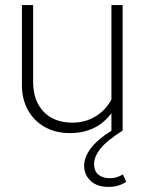

<svg xmlns="http://www.w3.org/2000/svg" viewBox="-20 -512 569 753"><path d="M406 221Q360 221 335 197Q310 173 310 138Q310 105 335.5 70.5Q361 36 418 0H417V-68Q359 10 254 10Q199 10 156.5 -13.5Q114 -37 90 -79.5Q66 -122 66 -178V-492H110V-190Q110 -117 151 -74Q192 -31 264 -31Q314 -31 354 -55Q394 -79 417 -122V-492H461V0Q397 41 373 72Q349 103 349 131Q349 159 366 173Q383 187 411 187Q425 187 438 183Q451 179 462 172L475 201Q460 211 443 216Q426 221 406 221Z"/></svg>

Font: Red Hat Display
Style: Regular
Weight: 300
Designer: Pentagram, MCKL
Foundry: Pentagram, MCKL
Version: Version 1.023